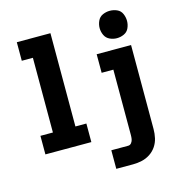

<svg xmlns="http://www.w3.org/2000/svg" viewBox="-137 -895 1137 1219"><g transform="rotate(-15 432.0 -285.0)"><path d="M695 -595Q720 -595 742.5 -605.5Q765 -616 775 -638.5Q785 -661 785 -685Q785 -709 775 -732Q765 -755 742.5 -765Q720 -775 695 -775Q671 -775 648.5 -765Q626 -755 615.5 -732Q605 -709 605 -685Q605 -661 615.5 -638.5Q626 -616 648.5 -605.5Q671 -595 695 -595ZM65 0H367V-122H295V-735H74V-613H147V-122H65ZM476 205H587Q616 205 645 198.5Q674 192 699 175.5Q724 159 740.5 134.5Q757 110 763.5 81Q770 52 770 22V-530H544V-408H621V22Q621 35 619 48Q617 61 608.5 72Q600 83 587 83H476Z"/></g></svg>

Font: Iosevka Sparkle Heavy
Style: Regular
Weight: 900
Designer: Belleve Invis
Foundry: Belleve Invis
Version: Version 4.5.0; ttfautohint (v1.8.3)